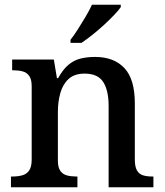

<svg xmlns="http://www.w3.org/2000/svg" viewBox="-20 -786 691 806"><path d="M26 0V-45H32Q55 -45 73.5 -50Q92 -55 102.5 -70.5Q113 -86 113 -116V-424Q113 -453 102.5 -467.5Q92 -482 74.5 -486.5Q57 -491 35 -491H31V-536H206L219 -458H224Q245 -496 268.5 -515Q292 -534 319.5 -540.5Q347 -547 379 -547Q458 -547 502 -500.5Q546 -454 546 -352V-117Q546 -86 555 -70.5Q564 -55 580.5 -50Q597 -45 619 -45H624V0H436V-341Q436 -406 413.5 -441.5Q391 -477 335 -477Q293 -477 268.5 -455Q244 -433 233.5 -396Q223 -359 223 -317V-111Q223 -83 233.5 -68.5Q244 -54 261.5 -49.5Q279 -45 301 -45H305V0ZM276 -619Q291 -638 307.5 -664Q324 -690 340 -717Q356 -744 366 -766H487V-756Q478 -743 459 -723Q440 -703 416 -681Q392 -659 367.5 -639.5Q343 -620 322 -606H276Z"/></svg>

Font: Noto Serif Thai Medium
Style: Regular
Weight: 500
Version: Version 2.001